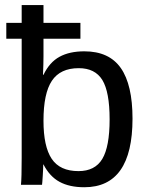

<svg xmlns="http://www.w3.org/2000/svg" viewBox="-20 -745 596 774"><path d="M5.4 -652.8V-588.9H67.4V-108.9C67.4 -53.9 66.4 -17.6 64.5 0H149.4C150.1 -3.3 151 -15.2 152.3 -35.9C153.6 -56.6 154.3 -71.9 154.3 -82H155.3C171.9 -49.8 193.4 -26.4 220 -12C246.5 2.5 279.8 9.8 319.8 9.8C449.4 9.8 514.2 -82.4 514.2 -266.6C514.2 -357.7 498.5 -425.8 467 -470.7C435.6 -515.6 386.6 -538.1 319.8 -538.1C280.1 -538.1 246.8 -530.8 220 -516.1C193.1 -501.5 171.5 -477.2 155.3 -443.4H153.3C154.6 -472 155.3 -496.9 155.3 -518.1V-588.9H304.2V-652.8H155.3V-724.6H67.4V-652.8ZM421.9 -263.7C421.9 -190.1 412 -137 392.3 -104.2C372.6 -71.5 340.7 -55.2 296.4 -55.2C246.6 -55.2 210.6 -71.7 188.5 -104.7C166.3 -137.8 155.3 -189 155.3 -258.3C155.3 -331.9 166.6 -385.6 189.2 -419.4C211.8 -453.3 247.9 -470.2 297.4 -470.2C341.3 -470.2 373 -454.3 392.6 -422.4C412.1 -390.5 421.9 -337.6 421.9 -263.7Z"/></svg>

Font: Arimo
Style: Regular
Weight: 400
Designer: Steve Matteson
Foundry: Monotype Imaging Inc.
Version: Version 1.32